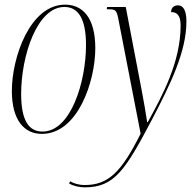

<svg xmlns="http://www.w3.org/2000/svg" viewBox="-20 -566 837 826"><path d="M160 10C315 10 390 -216 390 -359C390 -492 334 -546 260 -546C109 -546 31 -319 31 -175C31 -49 84 10 160 10ZM345 240C472 240 519 166 633 -50C714 -205 782 -344 782 -474C782 -525 766 -543 746 -543C728 -543 716 -532 716 -514C738 -514 757 -504 757 -457C757 -299 680 -158 616 -41H613C606 -85 599 -130 590 -175L521 -536H441L439 -526H449C475 -526 482 -523 489 -485L585 9C502 175 446 230 344 230C319 230 297 223 282 214L277 223C294 234 322 240 345 240ZM163 0C106 0 71 -44 71 -162C71 -327 140 -536 257 -536C317 -536 350 -485 350 -372C350 -215 285 0 163 0Z"/></svg>

Font: Noto Serif Display ExtraCondensed ExtraLight
Style: Italic
Weight: 200
Width: 2
Italic angle: -12°
Designer: Monotype Design Team
Foundry: Monotype Imaging Inc.
Version: Version 2.009